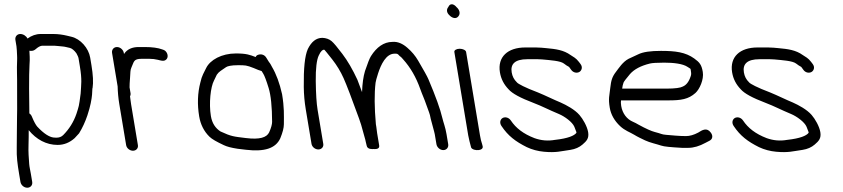

<svg xmlns="http://www.w3.org/2000/svg" viewBox="-20 -703 3941 898"><path d="M117.3 -172.6C116.1 -220.9 115 -357.8 118 -399.2C119.2 -416 119.5 -428.7 118.9 -438C118.3 -446 118.1 -455.9 117.5 -465.7C126.7 -463.8 137.1 -465.3 144 -470.8L155.1 -479.7C164.6 -486.6 172.7 -489 177 -489H236.7C246.5 -489 260.4 -486.2 274.4 -485.5C282.8 -485 296.5 -481 307.1 -478.8C315.6 -477 328.1 -466.9 337.4 -453.7L343.7 -441.1C345.6 -437.3 346.8 -433.5 347.5 -429.5L353.6 -392.5C364.2 -328.8 359.6 -308.8 357.2 -265.6C349 -202 349.1 -207.7 337.7 -171.3C324.4 -132.2 303.1 -98.9 275.7 -71.3C267.3 -62.9 257.1 -59 242.8 -59C238 -59 234.1 -59.3 229.8 -59.9C211.1 -62.1 185.4 -77.2 154 -111C147.5 -118.6 139 -133.8 129.7 -156.2C127.4 -162.4 123.9 -168 117.3 -172.6ZM74.9 -544C59.9 -544 49.5 -531.5 52 -516.5L57 -486.5C57.9 -481.2 58.5 -474.9 58.7 -467.6C59.3 -448.3 60.9 -437.6 60 -419.1C57.9 -377.2 60.6 -348.7 60 -295.8C59.4 -237.4 61 -208.2 59.7 -159.1C58.8 -123.5 59.1 -48.2 58.3 -12.5C57.2 31.9 61.4 62.5 69.4 110.5L75.6 147.5C78.2 163.1 92.6 175 107.6 175C122.7 175 133.2 163.1 130.6 147.5L124.4 110.5C121.4 92.5 117.6 78.3 116.6 64.2C114.5 32.2 112.1 11.6 113.4 -26.3C114.3 -51 114.2 -72.7 114.3 -94.3C149.8 -50.8 196.4 -25.2 249.6 -25.2C279.6 -25.2 305.9 -36.3 328.4 -56.3L328.8 -56.6L329.1 -56.9C336.9 -65.2 343.8 -72.4 349.2 -78.7L349.8 -79.3L350.2 -80C365.6 -105.1 378.4 -132.8 388.6 -163C418.2 -251 409.4 -291.9 413 -290.9C417.1 -317.7 415.2 -353.3 407.7 -398.1L401.8 -433.6C394.4 -477.9 356.2 -521.4 314.1 -531.1L293.2 -536.1C274.9 -540.5 252.9 -544 229.2 -544H170.3C148 -544 127.1 -536.2 108.6 -522.7C102.9 -534.5 89 -544 74.9 -544Z M530.2 -298.9C530.7 -273.7 533.3 -244.4 537.9 -216.6L570 -24.1C572.4 -9.8 586.8 2 601.8 2C616.9 2 627.4 -9.8 625 -24L593.1 -215.8C591.1 -227.6 589.6 -238.7 588.5 -249.2L588.4 -249.5L588.1 -251.8C589.8 -254.8 591.5 -261.5 590.6 -266.9L586 -294.4C585.9 -304.3 586.6 -319.7 588.2 -338.8C590.3 -363.2 588.6 -374.3 594.7 -387.4C607.4 -414.5 603.6 -428 643.2 -428H677.7C692.4 -428 706.1 -426.4 718.8 -423.2C732.7 -419.7 743.5 -416.2 752.9 -421.3C766.6 -428.8 766.7 -446.2 758.7 -458.3C754.6 -464.4 750.5 -468.5 739.3 -471.7C719.6 -479.2 691.7 -483 657.3 -483H628.1C598.4 -483 575.1 -472.8 561.1 -452C560.6 -451.3 560.5 -451.1 560 -450.3L559.1 -455.5C556.6 -470.5 542.1 -483 527.1 -483C512 -483 501.6 -470.5 504.1 -455.5Z M1211.9 -357.2C1216.9 -349.1 1225.9 -326.2 1236.6 -290.9C1246.8 -257.6 1252.4 -204.5 1252.7 -133C1252.7 -122.2 1248.4 -105.2 1238.9 -84.1C1227.6 -60.2 1195.4 -49.1 1129.6 -57.4C1074.9 -64.2 1062.6 -64.1 1011.4 -88.1C987.7 -103.3 972 -126.3 966.3 -160.2C956.5 -219.3 964.9 -296.8 980.9 -326.3C985.4 -334.6 989.3 -342.7 994 -353.5C1004 -368.4 1015.8 -373.8 1037.4 -389C1044.1 -393.7 1062.1 -398 1092.5 -398C1127.3 -398 1132.5 -398.1 1166.6 -384.7C1182.6 -377.7 1194 -373.2 1203.7 -370.6C1204.9 -368.6 1208.5 -362.8 1211.9 -357.2ZM1173.4 -437.1C1149.7 -446 1133.3 -453 1083.3 -453C1016.6 -453 962.5 -422.7 944 -384.4L929.8 -355.9C924.8 -345.9 920.6 -332.7 917.1 -317.2C904.1 -267.8 902.3 -214.5 911.6 -158.5C917.9 -120.9 933.9 -88.6 960 -63.3C971.9 -51.8 993.4 -39.9 1026.7 -24.2C1041.7 -17 1061.6 -11.8 1091.5 -7.2L1129.7 -2.6C1216.3 7.7 1269.1 -8.5 1290.9 -56.1C1301.9 -83.2 1307.6 -104.2 1307.7 -121.9C1307.9 -165.6 1309.7 -200 1299.3 -262.5L1299.2 -262.9L1299.1 -263.2C1287.7 -314.2 1272.1 -356.5 1252 -390.4C1247.7 -397.6 1246.3 -403.1 1237.4 -413.9L1226.2 -432C1217.4 -448 1200.1 -451.9 1185.8 -446.2C1181.3 -444.4 1178.5 -442.2 1175.7 -436.2C1175.3 -436.4 1174.1 -436.8 1173.4 -437.1Z M1740.3 -107.8 1740.3 -108.2 1738 -122.1C1731 -199.9 1730.5 -265.6 1736.6 -316.3C1737.5 -323.3 1741.5 -338.7 1748.6 -360.5C1761.9 -401.2 1785.5 -452 1825.4 -452C1839.1 -452 1839.1 -452 1848.2 -442.2L1849.4 -441L1850.8 -440C1854.9 -437.1 1859.4 -432.9 1864 -427.1L1864.3 -426.7L1864.7 -426.3C1899.8 -387.6 1926.2 -341.4 1945.4 -287.2C1955.4 -258.9 1964 -242.3 1974.3 -211.9C1984.9 -180.5 1990 -174 1994.3 -148.5L1994.4 -147.9L2010.4 -88.1C2011.9 -82.8 2012.9 -78.9 2013.4 -75.5L2021.3 -28.5C2023.8 -13.5 2038.3 -1 2053.3 -1C2068.4 -1 2078.8 -13.5 2076.3 -28.5L2068.4 -75.5C2063 -108.2 2054.3 -128.2 2048.8 -151.3C2039.4 -192.3 2017.6 -252.6 1983.5 -332.9C1977.5 -346.8 1961.9 -374.7 1935.7 -419.4C1922.3 -442.1 1906.7 -461 1885.9 -479C1864 -498.5 1839.9 -509.6 1814.4 -507C1775.3 -506.6 1741.7 -482.9 1714.9 -440.4C1708.4 -430.1 1699.9 -408.1 1687.1 -370.7C1679.1 -343.9 1674.8 -312.2 1673.3 -272.1C1664.7 -295.3 1655 -321.6 1651.9 -329.2L1651.8 -329.5L1651.7 -329.8C1629.3 -378.1 1606 -418.4 1581.3 -450.8C1557.3 -482.4 1541.8 -501.4 1530.9 -510.6C1519.2 -520.5 1504.3 -525.2 1488.4 -526L1488.1 -526H1487.7C1457.8 -526 1436.1 -506.5 1420.1 -474.4L1419.9 -474.1L1419.8 -473.8C1405.4 -441.6 1399.8 -383 1400.8 -296.3C1401.2 -261.2 1404.3 -226.3 1410.1 -191.5L1437 -30.1C1439.4 -15.8 1453.8 -4 1468.8 -4C1483.9 -4 1494.4 -15.8 1492 -30L1465.2 -190.8C1460.5 -219.4 1457.6 -263.9 1456.8 -323.6C1456.1 -383 1461.3 -423.1 1470.4 -442.5C1480.5 -465.9 1490.6 -470.8 1494.5 -470.5C1497.2 -470.4 1497.6 -469.8 1497.8 -469.7C1499.6 -467.9 1513.1 -451.7 1534 -425C1555.4 -397.7 1573 -368.6 1587 -337.4C1601 -306 1625.2 -243 1659 -149.3C1666.8 -127.6 1672.4 -109.7 1675.6 -96C1681.1 -73 1688.5 -53.8 1691.2 -37.5L1691.4 -36.7L1691.6 -36C1693.1 -31.1 1694.1 -26.6 1694.8 -22.5C1698.1 -2.9 1722 -6 1726.9 -6C1731.8 -6 1756.7 -2.9 1753.5 -22.5L1744 -79.5C1742.8 -86.5 1741.6 -96 1740.3 -107.8Z M2105 -460 2169.9 -70C2171.4 -61.3 2173.3 -52.4 2175.7 -43.2L2183.4 -13.5L2183.6 -13C2188.3 -3.1 2206.2 0.3 2218.6 -1C2229.9 -2.4 2241.3 -8.4 2237 -20.8L2234.3 -31.3L2234 -31.9C2231 -40 2227.8 -52.9 2224.9 -70L2160 -460C2158.6 -468.2 2145 -475 2130 -475C2115 -475 2103.6 -468.2 2105 -460ZM2076.5 -669.7C2067.9 -659.6 2068.1 -644.4 2081.3 -632.3C2093.2 -619.2 2112.5 -611.8 2124 -626.8C2135.8 -640.9 2127.1 -659.8 2115.6 -669.2C2104.1 -683.7 2085.6 -691.1 2076.5 -669.7Z M2359 -284.9C2375.9 -265.7 2412.5 -245.5 2476.4 -221.2C2515.2 -206.6 2545.4 -189.9 2594.2 -169.7C2620.8 -158.6 2657.2 -132.1 2666.3 -110.1C2671.8 -96.9 2675 -88.3 2675.6 -85.8C2675.8 -84.8 2675.9 -84 2676 -81.8C2666 -68.4 2636.9 -55.6 2576.4 -48.9L2575.9 -48.8L2575.4 -48.8C2542.5 -42.9 2511 -45.7 2479.8 -56.9C2427.5 -77 2392.6 -104.4 2369.5 -139.1C2358.9 -154.9 2341.2 -157.2 2330.7 -151C2320.2 -144.9 2314.9 -129.5 2325.3 -113.9C2356.3 -67.3 2391.3 -41.1 2443.9 -14.8C2468.5 -3.1 2496.1 4.1 2524 6.7C2581.9 12 2601 4.4 2647.9 -2.1C2670.4 -5.6 2689.5 -13.9 2704.5 -27C2723 -43.1 2735.7 -55.3 2730.8 -85C2726.2 -112.3 2706.4 -146.5 2690.1 -165.3C2667.9 -190.9 2629.4 -211.4 2601.8 -223.7C2571.8 -235.8 2530.8 -256.5 2495.5 -270.8C2435.1 -293.4 2402.9 -311.2 2398.2 -317.1L2397.5 -318L2396.8 -318.7C2384.2 -330.8 2376.4 -345.5 2373.2 -364.5C2366.8 -403.4 2388.3 -426 2446 -426H2495.8C2502.2 -426 2508.6 -425.7 2515.1 -425.1C2554.2 -421.4 2600.6 -418.6 2617 -406.1C2626.4 -398.9 2633.8 -393.9 2641.4 -390.1C2641.5 -389.9 2642.5 -388.9 2644 -386.7L2650.5 -377.7C2661.5 -361.1 2680.4 -360.4 2690.4 -366.9C2700 -373 2706.8 -388.4 2694.9 -403.9L2687.3 -413.9C2674.1 -431.5 2660.9 -437.4 2649 -445.3C2615.7 -469.3 2579.6 -473.7 2534.3 -477.9L2512 -479.9C2504 -480.7 2495.5 -481 2486.6 -481H2436.9C2354.6 -481 2306.2 -436.9 2318.2 -364.5C2323.2 -334.4 2336.2 -308.4 2359 -284.9Z M2896.4 -317C2898.1 -321.1 2908.1 -335.2 2926.6 -356.7C2946.3 -379 2976.7 -395.3 3019.9 -405.9C3029.4 -408.3 3052.3 -410 3086.2 -410C3129.8 -410 3174.4 -405.1 3196.4 -389.7C3213.5 -377.7 3208.6 -386.7 3212 -366C3213.3 -358.6 3212.7 -352 3209.8 -344.6C3201.2 -319 3188.8 -304.7 3173.9 -298.5L3173.3 -298.2L3172.7 -297.9C3163.2 -292.5 3138 -288.5 3097.4 -288.5L2889.9 -288.5C2891.3 -298.4 2893.1 -308.9 2896.4 -317ZM3106.6 -233.5C3164.9 -233.5 3199.7 -238.6 3232.7 -268.2C3251.7 -285.2 3272.9 -330.9 3267 -366.5C3261.4 -399.8 3252.4 -411.2 3227.1 -429.4C3186.1 -458.9 3139.4 -465 3071.4 -465C3023.2 -465 2987.7 -460.3 2964.5 -448.7C2949.6 -441.7 2934.9 -434.8 2920.2 -428.1C2892.8 -414 2874.2 -384.2 2860.6 -366.6C2843.5 -344.3 2838.1 -327.4 2834.2 -291.3C2830.5 -255.2 2824.4 -243.6 2831.9 -199C2837.2 -167.2 2853.7 -138.2 2880.2 -113.2C2902.5 -92.1 2926.9 -84.4 2945.3 -73.2C2962.8 -62.5 2978.7 -55.3 2997.2 -46.4C3018.2 -36.2 3054.1 -28.4 3071.9 -22.2C3086.9 -17 3117 -14.6 3169.7 -11.5L3170.1 -11.5H3198.8C3224.9 -11.5 3251.5 -19.7 3279.2 -34.8L3298.5 -44.8C3304.9 -48.3 3310.5 -53.6 3311.3 -62.2C3312.1 -69.5 3308.9 -76.7 3304.7 -82.5C3285.9 -109 3263 -93.9 3245.8 -83C3225.3 -72 3206.1 -66.5 3188.2 -66.5C3155 -66.5 3122.2 -70.3 3095.3 -72.4C3072.9 -74.2 3075.1 -77.4 3041.9 -85.8C3026.7 -89.7 3001 -101 2966.8 -119.8C2957.8 -125.2 2949.1 -129.7 2940.5 -133.4C2911.8 -145.5 2891.3 -172.1 2885.4 -207.5C2883.3 -220.3 2883.8 -225.4 2884.5 -233.5Z M3445 -284.9C3461.9 -265.7 3498.5 -245.5 3562.4 -221.2C3601.2 -206.6 3631.4 -189.9 3680.2 -169.7C3706.8 -158.6 3743.2 -132.1 3752.3 -110.1C3757.8 -96.9 3761 -88.3 3761.6 -85.8C3761.8 -84.8 3761.9 -84 3762 -81.8C3752 -68.4 3722.9 -55.6 3662.4 -48.9L3661.9 -48.8L3661.4 -48.8C3628.5 -42.9 3597 -45.7 3565.8 -56.9C3513.5 -77 3478.6 -104.4 3455.5 -139.1C3444.9 -154.9 3427.2 -157.2 3416.7 -151C3406.2 -144.9 3400.9 -129.5 3411.3 -113.9C3442.3 -67.3 3477.3 -41.1 3529.9 -14.8C3554.5 -3.1 3582.1 4.1 3610 6.7C3667.9 12 3687 4.4 3733.9 -2.1C3756.4 -5.6 3775.5 -13.9 3790.5 -27C3809 -43.1 3821.7 -55.3 3816.8 -85C3812.2 -112.3 3792.4 -146.5 3776.1 -165.3C3753.9 -190.9 3715.4 -211.4 3687.8 -223.7C3657.8 -235.8 3616.8 -256.5 3581.5 -270.8C3521.1 -293.4 3488.9 -311.2 3484.2 -317.1L3483.5 -318L3482.8 -318.7C3470.2 -330.8 3462.4 -345.5 3459.2 -364.5C3452.8 -403.4 3474.3 -426 3532 -426H3581.8C3588.2 -426 3594.6 -425.7 3601.1 -425.1C3640.2 -421.4 3686.6 -418.6 3703 -406.1C3712.4 -398.9 3719.8 -393.9 3727.4 -390.1C3727.5 -389.9 3728.5 -388.9 3730 -386.7L3736.5 -377.7C3747.5 -361.1 3766.4 -360.4 3776.4 -366.9C3786 -373 3792.8 -388.4 3780.9 -403.9L3773.3 -413.9C3760.1 -431.5 3746.9 -437.4 3735 -445.3C3701.7 -469.3 3665.6 -473.7 3620.3 -477.9L3598 -479.9C3590 -480.7 3581.5 -481 3572.6 -481H3522.9C3440.6 -481 3392.2 -436.9 3404.2 -364.5C3409.2 -334.4 3422.2 -308.4 3445 -284.9Z"/></svg>

Font: MewTooHand
Style: BdLta
Weight: 400
Designer: Mew Too, Robert Jablonski
Version: Version 0.77